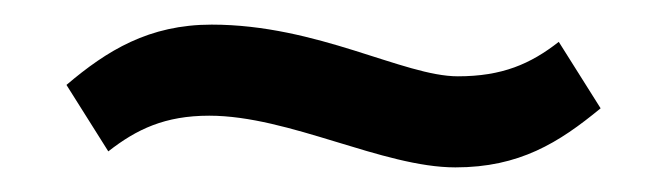

<svg xmlns="http://www.w3.org/2000/svg" viewBox="-20 -362 541 156"><path d="M34 -293 68 -239C91 -257 114 -268 150 -268C215 -268 291 -226 350 -226C402 -226 434 -246 468 -274L434 -328C411 -310 388 -300 352 -300C308 -300 238 -342 152 -342C101 -342 67 -321 34 -293Z"/></svg>

Font: Charger Pro
Style: Regular
Weight: 400
Designer: Jasper
Foundry: Cannot Into Space Fonts
Version: Version 1.09